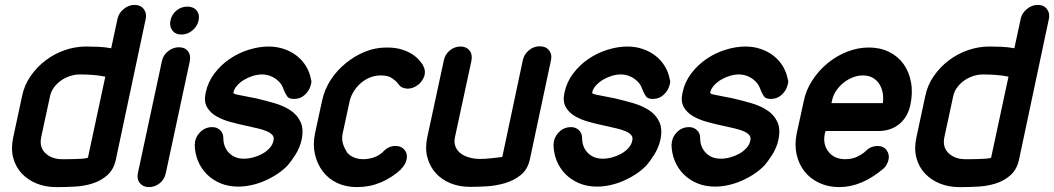

<svg xmlns="http://www.w3.org/2000/svg" viewBox="-20 -754 4304 784"><path d="M148 -193Q140 -152 166 -128Q192 -104 233 -104Q238 -104 252.5 -104Q267 -104 284 -104.5Q301 -105 316.5 -106Q332 -107 339 -110L410 -441Q386 -446 359 -448Q332 -450 306 -450Q286 -450 266 -443.5Q246 -437 229 -425Q212 -413 200 -396.5Q188 -380 184 -360ZM70 -361Q79 -406 105 -443.5Q131 -481 167 -508Q203 -535 245.5 -549.5Q288 -564 331 -564Q353 -564 380 -563Q407 -562 434 -557L460 -678Q465 -701 485.5 -717.5Q506 -734 529 -734Q554 -734 567 -717Q580 -700 575 -677L453 -102Q444 -61 417.5 -38Q391 -15 357 -4.5Q323 6 285.5 8Q248 10 218 10H209Q166 10 130 -4.5Q94 -19 69 -45.5Q44 -72 34 -109.5Q24 -147 34 -193Z M721 -613Q696 -613 683.5 -630Q671 -647 676 -670Q681 -695 700.5 -711Q720 -727 745 -727Q770 -727 783 -711Q796 -695 791 -670Q786 -647 766 -630Q746 -613 721 -613ZM641 -504Q646 -529 666.5 -545Q687 -561 710 -561Q735 -561 747.5 -545Q760 -529 755 -504L657 -47Q652 -22 632.5 -6Q613 10 588 10Q565 10 551.5 -6Q538 -22 543 -47Z M1250 -430Q1252 -425 1251.5 -418.5Q1251 -412 1249 -407Q1244 -385 1225.5 -367.5Q1207 -350 1181 -350Q1160 -350 1153 -360Q1146 -370 1139 -386L1140 -385Q1137 -392 1133.5 -400Q1130 -408 1125 -414Q1111 -431 1091.5 -440.5Q1072 -450 1050 -450Q1032 -450 1012.5 -444Q993 -438 976.5 -428Q960 -418 948 -404.5Q936 -391 933 -376Q932 -371 949 -367.5Q966 -364 992 -359Q1000 -357 1007.5 -356Q1015 -355 1023 -353Q1062 -344 1100 -333Q1138 -322 1166 -303.5Q1194 -285 1207.5 -255.5Q1221 -226 1211 -181Q1208 -167 1201.5 -151.5Q1195 -136 1186.5 -122.5Q1178 -109 1169.5 -97.5Q1161 -86 1155 -79Q1136 -59 1111.5 -43Q1087 -27 1060.5 -15.5Q1034 -4 1006 2Q978 8 953 8Q913 8 880.5 -5.5Q848 -19 824.5 -42.5Q801 -66 788 -98Q775 -130 775 -167L776 -166Q776 -175 777 -178Q782 -201 801 -218Q820 -235 846 -235Q866 -235 879 -222.5Q892 -210 892 -190Q892 -154 915 -130Q938 -106 976 -106Q995 -106 1015 -111.5Q1035 -117 1052 -126.5Q1069 -136 1081.5 -150Q1094 -164 1097 -181Q1100 -194 1092 -203Q1084 -212 1068.5 -218.5Q1053 -225 1031.5 -230Q1010 -235 987 -240Q954 -247 921 -256Q888 -265 863 -279.5Q838 -294 825 -317Q812 -340 820 -376Q829 -419 855.5 -454Q882 -489 918 -513.5Q954 -538 996 -551Q1038 -564 1077 -564Q1110 -564 1139.5 -554Q1169 -544 1192 -526Q1215 -508 1230 -483Q1245 -458 1250 -429Z M1548 -138Q1568 -158 1595 -158Q1616 -158 1628 -146Q1646 -129 1640 -102Q1636 -82 1617 -63H1618Q1580 -28 1534.5 -9Q1489 10 1438 10Q1393 10 1357.5 -6.5Q1322 -23 1298 -54Q1275 -85 1266 -124Q1257 -163 1266 -208L1295 -342Q1305 -389 1330.5 -428Q1356 -467 1392 -496Q1427 -525 1469.5 -542.5Q1512 -560 1559 -560Q1595 -560 1620.5 -552Q1646 -544 1663.5 -532.5Q1681 -521 1691.5 -508.5Q1702 -496 1708 -487H1707Q1718 -469 1714 -449Q1712 -438 1704 -426Q1696 -414 1685 -406Q1665 -392 1645 -392Q1634 -392 1623.5 -396.5Q1613 -401 1607 -411Q1606 -412 1604.5 -413Q1603 -414 1603 -416Q1595 -425 1579.5 -435.5Q1564 -446 1535 -446Q1491 -446 1455 -416Q1438 -402 1425.5 -382.5Q1413 -363 1408 -342L1379 -208Q1375 -187 1380 -169Q1385 -151 1396 -134H1395Q1419 -104 1464 -104Q1486 -104 1508.5 -112Q1531 -120 1548 -138Z M2115 -509Q2120 -532 2139.5 -548.5Q2159 -565 2184 -565Q2209 -565 2222 -548.5Q2235 -532 2230 -509L2144 -105Q2135 -62 2106 -39Q2077 -16 2040 -5.5Q2003 5 1965 7Q1927 9 1900 9Q1856 9 1820 -5.5Q1784 -20 1759.5 -47Q1735 -74 1725 -111.5Q1715 -149 1725 -195L1792 -506Q1797 -532 1816.5 -548Q1836 -564 1861 -564Q1884 -564 1897 -548Q1910 -532 1905 -506L1838 -195Q1833 -172 1840 -155Q1847 -138 1862 -127Q1877 -116 1897.5 -110.5Q1918 -105 1940 -105Q1962 -105 1988 -108Q2014 -111 2031 -113Z M2715 -430Q2717 -425 2716.5 -418.5Q2716 -412 2714 -407Q2709 -385 2690.5 -367.5Q2672 -350 2646 -350Q2625 -350 2618 -360Q2611 -370 2604 -386L2605 -385Q2602 -392 2598.5 -400Q2595 -408 2590 -414Q2576 -431 2556.5 -440.5Q2537 -450 2515 -450Q2497 -450 2477.5 -444Q2458 -438 2441.5 -428Q2425 -418 2413 -404.5Q2401 -391 2398 -376Q2397 -371 2414 -367.5Q2431 -364 2457 -359Q2465 -357 2472.5 -356Q2480 -355 2488 -353Q2527 -344 2565 -333Q2603 -322 2631 -303.5Q2659 -285 2672.5 -255.5Q2686 -226 2676 -181Q2673 -167 2666.5 -151.5Q2660 -136 2651.5 -122.5Q2643 -109 2634.5 -97.5Q2626 -86 2620 -79Q2601 -59 2576.5 -43Q2552 -27 2525.5 -15.5Q2499 -4 2471 2Q2443 8 2418 8Q2378 8 2345.5 -5.5Q2313 -19 2289.5 -42.5Q2266 -66 2253 -98Q2240 -130 2240 -167L2241 -166Q2241 -175 2242 -178Q2247 -201 2266 -218Q2285 -235 2311 -235Q2331 -235 2344 -222.5Q2357 -210 2357 -190Q2357 -154 2380 -130Q2403 -106 2441 -106Q2460 -106 2480 -111.5Q2500 -117 2517 -126.5Q2534 -136 2546.5 -150Q2559 -164 2562 -181Q2565 -194 2557 -203Q2549 -212 2533.5 -218.5Q2518 -225 2496.5 -230Q2475 -235 2452 -240Q2419 -247 2386 -256Q2353 -265 2328 -279.5Q2303 -294 2290 -317Q2277 -340 2285 -376Q2294 -419 2320.5 -454Q2347 -489 2383 -513.5Q2419 -538 2461 -551Q2503 -564 2542 -564Q2575 -564 2604.5 -554Q2634 -544 2657 -526Q2680 -508 2695 -483Q2710 -458 2715 -429Z M3197 -430Q3199 -425 3198.5 -418.5Q3198 -412 3196 -407Q3191 -385 3172.5 -367.5Q3154 -350 3128 -350Q3107 -350 3100 -360Q3093 -370 3086 -386L3087 -385Q3084 -392 3080.5 -400Q3077 -408 3072 -414Q3058 -431 3038.5 -440.5Q3019 -450 2997 -450Q2979 -450 2959.5 -444Q2940 -438 2923.5 -428Q2907 -418 2895 -404.5Q2883 -391 2880 -376Q2879 -371 2896 -367.5Q2913 -364 2939 -359Q2947 -357 2954.5 -356Q2962 -355 2970 -353Q3009 -344 3047 -333Q3085 -322 3113 -303.5Q3141 -285 3154.5 -255.5Q3168 -226 3158 -181Q3155 -167 3148.5 -151.5Q3142 -136 3133.5 -122.5Q3125 -109 3116.5 -97.5Q3108 -86 3102 -79Q3083 -59 3058.5 -43Q3034 -27 3007.5 -15.5Q2981 -4 2953 2Q2925 8 2900 8Q2860 8 2827.5 -5.5Q2795 -19 2771.5 -42.5Q2748 -66 2735 -98Q2722 -130 2722 -167L2723 -166Q2723 -175 2724 -178Q2729 -201 2748 -218Q2767 -235 2793 -235Q2813 -235 2826 -222.5Q2839 -210 2839 -190Q2839 -154 2862 -130Q2885 -106 2923 -106Q2942 -106 2962 -111.5Q2982 -117 2999 -126.5Q3016 -136 3028.5 -150Q3041 -164 3044 -181Q3047 -194 3039 -203Q3031 -212 3015.5 -218.5Q3000 -225 2978.5 -230Q2957 -235 2934 -240Q2901 -247 2868 -256Q2835 -265 2810 -279.5Q2785 -294 2772 -317Q2759 -340 2767 -376Q2776 -419 2802.5 -454Q2829 -489 2865 -513.5Q2901 -538 2943 -551Q2985 -564 3024 -564Q3057 -564 3086.5 -554Q3116 -544 3139 -526Q3162 -508 3177 -483Q3192 -458 3197 -429Z M3375 -333H3585Q3588 -356 3584 -376.5Q3580 -397 3569.5 -412.5Q3559 -428 3542.5 -437Q3526 -446 3504 -446Q3482 -446 3461 -437.5Q3440 -429 3423 -415Q3406 -401 3393.5 -382Q3381 -363 3377 -341ZM3516 -138Q3527 -149 3539 -153.5Q3551 -158 3563 -158Q3588 -158 3600.5 -140.5Q3613 -123 3608 -101Q3606 -93 3601 -83Q3596 -73 3587 -65Q3498 10 3407 10Q3362 10 3325.5 -7Q3289 -24 3265.5 -53.5Q3242 -83 3233 -122.5Q3224 -162 3233 -208L3262 -341Q3271 -386 3297 -426Q3323 -466 3359.5 -496Q3396 -526 3439.5 -543Q3483 -560 3528 -560Q3574 -560 3610.5 -542Q3647 -524 3669.5 -492.5Q3692 -461 3700 -418Q3708 -375 3697 -324Q3686 -275 3651.5 -247Q3617 -219 3566 -219H3351L3348 -208Q3339 -165 3363 -134.5Q3387 -104 3431 -104Q3461 -104 3483 -115.5Q3505 -127 3516 -138Z M3836 -193Q3828 -152 3854 -128Q3880 -104 3921 -104Q3926 -104 3940.5 -104Q3955 -104 3972 -104.5Q3989 -105 4004.5 -106Q4020 -107 4027 -110L4098 -441Q4074 -446 4047 -448Q4020 -450 3994 -450Q3974 -450 3954 -443.5Q3934 -437 3917 -425Q3900 -413 3888 -396.5Q3876 -380 3872 -360ZM3758 -361Q3767 -406 3793 -443.5Q3819 -481 3855 -508Q3891 -535 3933.5 -549.5Q3976 -564 4019 -564Q4041 -564 4068 -563Q4095 -562 4122 -557L4148 -678Q4153 -701 4173.5 -717.5Q4194 -734 4217 -734Q4242 -734 4255 -717Q4268 -700 4263 -677L4141 -102Q4132 -61 4105.5 -38Q4079 -15 4045 -4.5Q4011 6 3973.5 8Q3936 10 3906 10H3897Q3854 10 3818 -4.5Q3782 -19 3757 -45.5Q3732 -72 3722 -109.5Q3712 -147 3722 -193Z"/></svg>

Font: VDS
Style: Bold Italic
Weight: 700
Designer: artmaker
Foundry: artmaker
Version: Version 1.000 2009 initial release